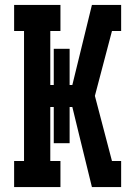

<svg xmlns="http://www.w3.org/2000/svg" viewBox="-20 -755 540 775"><path d="M37 0V-105H77V-630H37V-735H224V-630H183V-412H197V-558H261V-412H272L351 -735H469V-630H432L363 -368L432 -105H469V0H351L299 -212L272 -323H261V-177H197V-323H183V-105H224V0Z"/></svg>

Font: Iosevka Curly Slab Extrabold
Style: Regular
Weight: 800
Monospace: yes
Designer: Belleve Invis
Foundry: Belleve Invis
Version: Version 22.1.2; ttfautohint (v1.8.4)